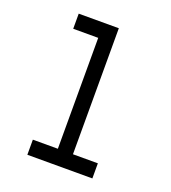

<svg xmlns="http://www.w3.org/2000/svg" viewBox="-127 -779 779 874"><g transform="rotate(20 262.5 -342.0)"><path d="M105 -683.6H299.3V-73.2H419.9V0H105V-73.2H226.1V-610.4H105Z"/></g></svg>

Font: Anka/Coder Condensed
Style: Regular
Weight: 400
Width: 4
Monospace: yes
Version: Version 1.100